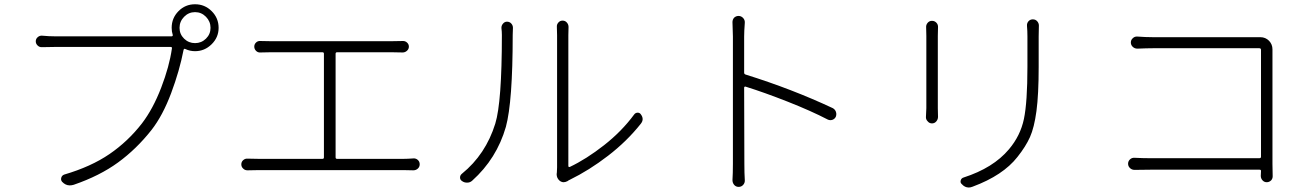

<svg xmlns="http://www.w3.org/2000/svg" viewBox="-20 -837 6040 883"><path d="M826.7 -659.2Q847.7 -638.7 877 -638.7Q906.2 -638.7 927.2 -659.2Q948.2 -679.7 948.2 -709Q948.2 -738.3 927.2 -759.8Q906.2 -781.2 877 -781.2Q847.7 -781.2 826.7 -759.8Q805.7 -738.3 805.7 -709Q805.7 -679.7 826.7 -659.2ZM234.4 -669.9H757.8H769.5Q772.5 -669.9 773.9 -672.4Q775.4 -674.8 774.4 -676.8Q769.5 -691.4 769.5 -709Q769.5 -753.9 800.8 -785.6Q832 -817.4 877 -817.4Q921.9 -817.4 953.6 -785.6Q985.4 -753.9 985.4 -709Q985.4 -665 953.1 -633.3Q920.9 -601.6 877 -601.6Q853.5 -601.6 833 -611.3Q826.2 -615.2 824.2 -607.4Q805.7 -511.7 767.1 -408.7Q728.5 -305.7 676.8 -239.3Q607.4 -151.4 522.9 -89.8Q438.5 -28.3 319.3 12.7Q309.6 15.6 300.8 15.6Q281.2 15.6 265.6 -1Q258.8 -8.8 261.7 -19.5Q264.6 -30.3 275.4 -34.2Q398.4 -70.3 483.4 -128.4Q568.4 -186.5 632.8 -269.5Q683.6 -335.9 721.2 -433.6Q758.8 -531.2 770.5 -613.3Q772.5 -621.1 764.6 -621.1H233.4Q200.2 -621.1 173.8 -620.1Q162.1 -619.1 153.3 -627.4Q144.5 -635.7 144.5 -647Q144.5 -658.2 153.3 -666Q162.1 -673.8 173.8 -672.9Q206.1 -669.9 234.4 -669.9Z M1523.4 -113.3Q1523.4 -106.4 1530.3 -106.4H1834Q1852.5 -106.4 1880.9 -108.4Q1892.6 -109.4 1901.4 -101.6Q1910.2 -93.8 1910.2 -81.5Q1910.2 -69.3 1901.4 -61.5Q1892.6 -53.7 1880.9 -53.7Q1862.3 -54.7 1834 -54.7H1171.9Q1146.5 -54.7 1119.1 -53.7Q1118.2 -53.7 1118.2 -53.7Q1106.4 -53.7 1098.6 -61.5Q1089.8 -69.3 1089.8 -81.1Q1089.8 -92.8 1098.6 -100.6Q1107.4 -108.4 1119.1 -107.4Q1142.6 -106.4 1171.9 -106.4H1462.9Q1469.7 -106.4 1469.7 -113.3V-589.8Q1469.7 -596.7 1462.9 -596.7H1226.6Q1207 -596.7 1177.7 -595.7Q1166 -594.7 1157.7 -603Q1149.4 -611.3 1149.4 -622.6Q1149.4 -633.8 1157.7 -641.6Q1166 -649.4 1177.7 -648.4Q1204.1 -647.5 1226.6 -647.5H1779.3Q1803.7 -647.5 1832 -648.4Q1833 -648.4 1834 -648.4Q1843.8 -648.4 1851.6 -641.6Q1860.4 -633.8 1860.4 -622.6Q1860.4 -611.3 1851.6 -603.5Q1842.8 -595.7 1832 -595.7Q1806.6 -596.7 1779.3 -596.7H1530.3Q1523.4 -596.7 1523.4 -589.8Z M2151.4 -5.9Q2141.6 2.9 2128.9 2.9Q2127.9 2.9 2127 2.9Q2115.2 2.9 2105.5 -3.9Q2095.7 -9.8 2095.7 -20.5Q2095.7 -31.2 2104.5 -38.1Q2213.9 -127 2257.8 -268.6Q2288.1 -367.2 2288.1 -675.8Q2288.1 -692.4 2286.1 -707Q2285.2 -718.8 2293 -728Q2300.8 -737.3 2311.5 -737.3Q2324.2 -737.3 2332 -728Q2339.8 -718.8 2338.9 -707Q2337.9 -691.4 2337.9 -675.8Q2337.9 -369.1 2306.6 -253.9Q2264.6 -107.4 2151.4 -5.9ZM2589.8 -3.9Q2580.1 1 2572.3 1Q2562.5 1 2553.7 -5.9Q2540 -17.6 2540 -36.1Q2540 -40 2541 -43.9Q2542 -54.7 2542 -67.4V-674.8Q2542 -694.3 2541 -712.9Q2540 -724.6 2547.9 -733.4Q2555.7 -742.2 2567.4 -742.2Q2579.1 -742.2 2586.9 -733.4Q2594.7 -724.6 2594.7 -712.9Q2593.8 -697.3 2593.8 -674.8V-73.2Q2593.8 -70.3 2596.2 -69.3Q2598.6 -68.4 2600.6 -69.3Q2676.8 -105.5 2758.3 -169.4Q2839.8 -233.4 2896.5 -310.5Q2902.3 -318.4 2912.1 -318.8Q2921.9 -319.3 2927.7 -310.5Q2935.5 -299.8 2935.5 -289.1Q2935.5 -278.3 2926.8 -267.6Q2863.3 -187.5 2776.4 -120.6Q2689.5 -53.7 2599.6 -9.8Q2594.7 -7.8 2589.8 -3.9Z M3809.6 -339.8Q3820.3 -334 3824.2 -323.2Q3826.2 -317.4 3826.2 -312.5Q3826.2 -306.6 3824.2 -300.8Q3819.3 -290 3808.6 -286.1Q3797.9 -282.2 3787.1 -287.1Q3710 -327.1 3602.1 -369.6Q3494.1 -412.1 3409.2 -438.5Q3406.2 -439.5 3404.3 -438Q3402.3 -436.5 3402.3 -433.6L3403.3 -84Q3403.3 -40 3405.3 -8.8Q3406.2 3.9 3397.9 13.2Q3389.6 22.5 3377 22.5Q3364.3 22.5 3356.4 13.2Q3348.6 3.9 3348.6 -8.8Q3350.6 -39.1 3350.6 -84V-668.9L3348.6 -735.4Q3348.6 -746.1 3355.5 -754.9Q3364.3 -763.7 3376.5 -763.7Q3388.7 -763.7 3397.5 -754.4Q3406.2 -745.1 3405.3 -732.4Q3402.3 -692.4 3402.3 -668.9V-502.9Q3402.3 -496.1 3409.2 -494.1Q3622.1 -427.7 3809.6 -339.8Z M4239.3 -710.9Q4238.3 -722.7 4246.1 -731.9Q4253.9 -741.2 4266.1 -741.2Q4278.3 -741.2 4286.6 -732.4Q4294.9 -723.6 4293.9 -710.9Q4293 -690.4 4293 -671.9V-339.8Q4293 -318.4 4293.9 -299.8Q4293.9 -288.1 4286.1 -278.8Q4278.3 -269.5 4266.1 -269.5Q4253.9 -269.5 4246.1 -279.3Q4238.3 -287.1 4238.3 -297.9L4240.2 -339.8V-671.9Q4240.2 -691.4 4239.3 -710.9ZM4703.1 -717.8Q4702.1 -730.5 4710 -739.3Q4717.8 -748 4730 -748Q4742.2 -748 4750 -739.3Q4757.8 -730.5 4757.8 -719.7L4756.8 -669.9V-529.3Q4756.8 -402.3 4746.6 -326.2Q4736.3 -250 4716.8 -206.5Q4697.3 -163.1 4659.2 -115.2Q4592.8 -30.3 4453.1 21.5Q4443.4 25.4 4435.5 25.4Q4417 25.4 4403.3 9.8Q4397.5 4.9 4397.5 -2Q4397.5 -4.9 4398.4 -7.8Q4401.4 -17.6 4411.1 -20.5Q4547.9 -64.5 4620.1 -150.4Q4672.9 -212.9 4689 -290Q4705.1 -367.2 4705.1 -530.3V-669.9Q4705.1 -694.3 4703.1 -717.8Z M5833 -26.4Q5833 -15.6 5826.2 -7.8Q5817.4 1 5805.7 1Q5793.9 1 5786.1 -7.8Q5778.3 -16.6 5778.3 -28.3Q5779.3 -39.1 5779.3 -50.8Q5779.3 -56.6 5772.5 -56.6H5272.5Q5229.5 -56.6 5198.2 -55.7Q5185.5 -55.7 5176.8 -64Q5168 -72.3 5168 -84Q5168 -95.7 5176.8 -104Q5185.5 -112.3 5198.2 -111.3Q5237.3 -109.4 5271.5 -109.4H5771.5Q5779.3 -109.4 5779.3 -116.2V-607.4Q5779.3 -615.2 5771.5 -615.2H5283.2Q5254.9 -615.2 5210.9 -613.3Q5198.2 -613.3 5189.5 -621.6Q5180.7 -629.9 5180.7 -641.6Q5180.7 -653.3 5189.5 -661.1Q5197.3 -668.9 5208 -668.9Q5209 -668.9 5210 -668.9Q5249 -666 5282.2 -666H5766.6Q5773.4 -666 5776.4 -666Q5799.8 -666 5816.4 -649.4Q5832 -632.8 5832 -610.4Q5832 -610.4 5832 -609.4Q5832 -603.5 5832 -598.6V-83Z"/></svg>

Font: Gen Jyuu Gothic Light
Style: Regular
Weight: 200
Designer: [Source Han Sans]
Ryoko NISHIZUKA  (kana & ideographs); Paul D. Hunt (Latin, Greek & Cyrillic); Wenlong ZHANG  (bopomofo
Version: Version 1.002.20150607